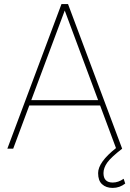

<svg xmlns="http://www.w3.org/2000/svg" viewBox="-20 -731 637 944"><path d="M282.2 -710.9C282.2 -710.9 16.1 0 16.1 0C16.1 0 44.9 0 44.9 0C44.9 0 124 -212.4 124 -212.4C124 -212.4 472.2 -212.4 472.2 -212.4C472.2 -212.4 550.3 -2.9 550.3 -2.9C550.3 -2.9 550.3 -2.9 550.3 -2.9C491.7 43.5 462.4 84.5 462.4 120.1C462.4 120.1 462.4 120.1 462.4 120.1C462.4 145 468.8 163.1 481.9 174.8C495.1 187 512.2 192.9 534.2 192.9C534.2 192.9 534.2 192.9 534.2 192.9C557.1 192.9 577.6 185.5 595.7 171.4C595.7 171.4 587.9 147.9 587.9 147.9C587.9 147.9 587.9 147.9 587.9 147.9C570.8 160.2 552.7 166.5 534.2 166.5C534.2 166.5 534.2 166.5 534.2 166.5C503.9 166.5 488.8 150.9 488.8 120.1C488.8 120.1 488.8 120.1 488.8 120.1C488.8 103 495.1 85.9 507.3 68.4C519.5 51.3 543.9 28.3 580.6 0C580.6 0 314.5 -710.9 314.5 -710.9C314.5 -710.9 282.2 -710.9 282.2 -710.9ZM298.3 -679.2C298.3 -679.2 462.4 -238.8 462.4 -238.8C462.4 -238.8 133.8 -238.8 133.8 -238.8C133.8 -238.8 298.3 -679.2 298.3 -679.2Z"/></svg>

Font: WOX
Style: Regular
Weight: 500
Designer: Google
Foundry: ""
Version: ""